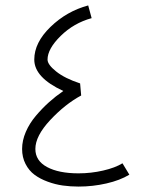

<svg xmlns="http://www.w3.org/2000/svg" viewBox="-20 -688 570 708"><path d="M305.2 -668 317.9 -621.1Q252 -603 203.6 -555.4Q155.3 -507.8 155.3 -468.3Q155.3 -449.7 187.3 -424.3Q219.2 -398.9 275.4 -380.4L279.3 -335.9Q219.7 -303.7 165 -245.1Q110.4 -186.5 110.4 -138.7Q110.4 -95.2 153.6 -72Q196.8 -48.8 269.5 -48.8Q315.9 -48.8 360.4 -59.1Q404.8 -69.3 431.6 -85.9L457 -43.9Q422.4 -22.9 372.3 -11.5Q322.3 0 269.5 0Q239.7 0 211.7 -3.9Q183.6 -7.8 155.8 -18.1Q127.9 -28.3 107.4 -43.5Q86.9 -58.6 74.2 -83.3Q61.5 -107.9 61.5 -138.7Q61.5 -169.9 75.2 -201.7Q88.9 -233.4 112.3 -261Q135.7 -288.6 160.4 -310.8Q185.1 -333 213.4 -352.5Q106.4 -401.9 106.4 -468.3Q106.4 -530.8 166 -588.6Q225.6 -646.5 305.2 -668Z"/></svg>

Font: AzarMehrMonospaced
Style: SansRegular
Weight: 1
Designer: Amin Abedi
Version: Version 1.00